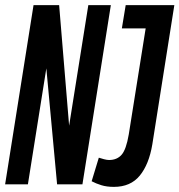

<svg xmlns="http://www.w3.org/2000/svg" viewBox="-33 -720 701 750"><path d="M-13 0 98 -700H198L237 -229L312 -700H400L289 0H190L148 -453L76 0ZM325 -12 353 -104Q362 -101 373.5 -98Q385 -95 393 -95Q424 -95 442 -115.5Q460 -136 470 -195L536 -609H443L458 -700H648L562 -156Q549 -78 513 -34Q477 10 412 10Q384 10 363 3.5Q342 -3 325 -12Z"/></svg>

Font: Georama Extra Condensed SemiBold
Style: Italic
Weight: 600
Width: 2
Italic angle: -9°
Designer: Jean-Baptiste Levee
Foundry: Production Type
Version: Version 1.000